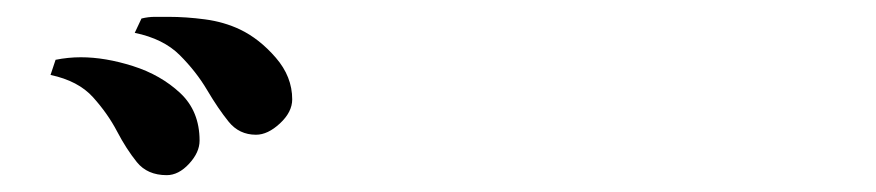

<svg xmlns="http://www.w3.org/2000/svg" viewBox="-20 -816 1040 228"><path d="M217 -649Q217 -635 204.5 -621.5Q192 -608 178 -608Q155 -608 142.5 -623.5Q130 -639 119 -660Q108 -681 90.5 -700.5Q73 -720 40 -727L46 -745Q61 -748 76 -748Q105 -748 138 -737.5Q171 -727 194 -705.5Q217 -684 217 -649ZM327 -698Q327 -683 312.5 -669.5Q298 -656 284 -656Q264 -656 251.5 -671.5Q239 -687 226 -709Q213 -731 193.5 -750.5Q174 -770 140 -777L148 -794Q156 -796 164 -796Q172 -796 180 -796Q201 -796 223.5 -793Q246 -790 265 -781Q288 -770 307.5 -747.5Q327 -725 327 -698Z"/></svg>

Font: Kaisei Tokumin ExtraBold
Style: Regular
Weight: 800
Designer: Font-Kai, 金井和夫
Foundry: KAZUO KANAI
Version: Version 5.003